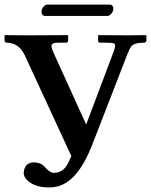

<svg xmlns="http://www.w3.org/2000/svg" viewBox="-20 -800 662 842"><path d="M215.8 -42Q248.5 -42 268.1 -67.9Q280.3 -85 293 -115.2L87.9 -559.1Q62 -612.3 9.8 -612.8Q1 -614.3 0 -621.1V-645L1 -646Q2 -646 105 -645L276.9 -646L278.8 -645V-621.1Q277.3 -614.3 272 -612.8H233.9Q205.6 -612.8 205.6 -598.6Q206.1 -590.3 211.9 -575.2L357.9 -253.9L479 -575.2Q490.7 -605 479 -609.9Q470.2 -612.8 445.8 -612.8H416Q411.1 -614.7 410.2 -621.1V-645L412.1 -646Q413.1 -646 540 -645L620.1 -646L622.1 -645V-621.1Q621.1 -613.8 610.8 -612.8Q568.4 -612.8 555.2 -596.2Q547.9 -585.9 540 -565.9L382.8 -161.1Q322.3 -7.3 234.4 17.1Q214.8 22 194.8 22Q130.9 22 97.7 -11.2Q84.5 -25.9 84 -40Q85.9 -86.9 128.9 -87.9Q161.6 -87.4 179.2 -64.9Q199.2 -42 215.8 -42ZM451.2 -730H176.8Q162.6 -731.4 162.1 -748Q162.1 -765.6 177.7 -776.9Q183.1 -779.8 187 -779.8H462.9Q476.1 -778.3 477.1 -763.2Q477.1 -744.1 460.4 -732.9Q455.6 -730.5 451.2 -730Z"/></svg>

Font: Linux Libertine O
Style: Semibold
Weight: 700
Designer: Philipp H. Poll
Foundry: Philipp H. Poll
Version: Version 5.0.0